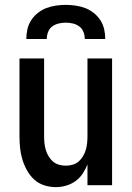

<svg xmlns="http://www.w3.org/2000/svg" viewBox="-20 -760 540 788"><path d="M209 8Q185 8 161.5 0.5Q138 -7 120.5 -23Q103 -39 91 -60.5Q79 -82 72 -105Q65 -128 62.5 -152Q60 -176 60 -200V-520H161V-200Q161 -186 162.5 -172Q164 -158 168 -144.5Q172 -131 179.5 -118.5Q187 -106 197.5 -97Q208 -88 222 -84Q236 -80 250 -80Q264 -80 278 -84Q292 -88 302.5 -97Q313 -106 320.5 -118.5Q328 -131 332 -144.5Q336 -158 337.5 -172Q339 -186 339 -200V-520H440V0H339V-85Q331 -65 319 -47Q307 -29 289.5 -16.5Q272 -4 251 2Q230 8 209 8ZM88 -600Q88 -620 92.5 -640Q97 -660 108 -677Q119 -694 135.5 -707Q152 -720 170.5 -727Q189 -734 209.5 -737Q230 -740 250 -740Q270 -740 290.5 -737Q311 -734 329.5 -727Q348 -720 364.5 -707Q381 -694 392 -677Q403 -660 407.5 -640Q412 -620 412 -600H328Q328 -615 322.5 -629Q317 -643 305.5 -651.5Q294 -660 279.5 -663.5Q265 -667 250 -667Q235 -667 220.5 -663.5Q206 -660 194.5 -651.5Q183 -643 177.5 -629Q172 -615 172 -600Z"/></svg>

Font: Iosevka Custom Semibold
Style: Regular
Weight: 600
Designer: Belleve Invis
Foundry: Belleve Invis
Version: Version 27.0.2; ttfautohint (v1.8.4)